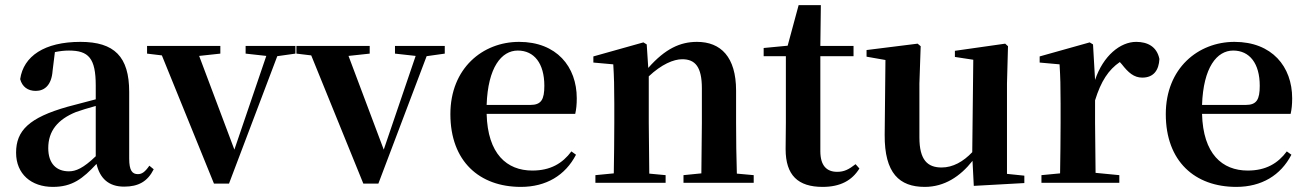

<svg xmlns="http://www.w3.org/2000/svg" viewBox="-20 -716 5118 752"><path d="M466 15C522 15 558 -5 582 -53L565 -67C547 -41 535 -34 520 -34C498 -34 486 -48 486 -95V-356C486 -494 428 -552 295 -552C154 -552 72 -496 59 -406C67 -376 89 -360 120 -360C154 -360 182 -382 186 -439L195 -512C215 -516 232 -518 250 -518C327 -518 355 -488 355 -381V-327L245 -298C93 -255 43 -204 43 -118C43 -34 103 16 187 16C263 16 304 -16 358 -74C371 -18 405 15 466 15ZM355 -104C306 -57 277 -45 250 -45C201 -45 169 -75 169 -136C169 -203 206 -248 277 -277C297 -284 325 -293 355 -301Z M942 -506 1023 -497 898 -130 760 -497 843 -506V-536H556V-506L614 -499L818 3H877L1066 -496L1137 -506V-536H942Z M1527 -506 1608 -497 1483 -130 1345 -497 1428 -506V-536H1141V-506L1199 -499L1403 3H1462L1651 -496L1722 -506V-536H1527Z M2020 16C2119 16 2194 -29 2236 -110L2218 -123C2183 -76 2136 -48 2065 -48C1965 -48 1890 -113 1886 -270H2233C2237 -288 2239 -306 2239 -331C2239 -455 2160 -552 2013 -552C1871 -552 1744 -449 1744 -269C1744 -84 1858 16 2020 16ZM1886 -305C1891 -452 1944 -518 2008 -518C2072 -518 2112 -468 2112 -380C2112 -326 2100 -305 2057 -305Z M2726 0H2932V-30L2866 -36C2864 -93 2863 -177 2863 -235V-361C2863 -493 2803 -552 2710 -552C2645 -552 2586 -526 2519 -450L2513 -542L2500 -550L2304 -495V-471L2382 -464C2385 -415 2386 -376 2386 -310V-235C2386 -180 2385 -94 2384 -37L2312 -30V0H2587V-30L2523 -36L2521 -235V-417C2571 -464 2618 -484 2652 -484C2703 -484 2729 -454 2729 -370V-235L2727 -37L2657 -30V0Z M3202 16C3271 16 3317 -9 3346 -56L3331 -73C3304 -52 3286 -43 3259 -43C3218 -43 3193 -67 3193 -124V-496H3323V-536H3193L3195 -696H3108L3065 -537L2971 -528V-496H3058V-235C3058 -195 3057 -169 3057 -132C3057 -29 3106 16 3202 16Z M3794 12 3992 1V-28L3924 -35V-389L3928 -535L3917 -545L3720 -517V-493L3792 -482L3788 -120C3753 -83 3712 -60 3668 -60C3613 -60 3581 -89 3581 -178V-389L3586 -535L3574 -545L3374 -520V-494L3448 -481L3445 -188C3444 -37 3503 16 3602 16C3679 16 3741 -25 3789 -86Z M4130 0H4364V-30L4271 -39L4269 -235V-323C4292 -398 4322 -443 4366 -473L4374 -464C4399 -432 4421 -412 4454 -412C4499 -412 4519 -442 4521 -485C4511 -534 4474 -552 4430 -552C4368 -552 4301 -498 4269 -403L4261 -542L4248 -550L4052 -495V-471L4130 -464C4133 -415 4134 -377 4134 -310V-235C4134 -180 4133 -95 4132 -37L4059 -30V0Z M4822 16C4921 16 4996 -29 5038 -110L5020 -123C4985 -76 4938 -48 4867 -48C4767 -48 4692 -113 4688 -270H5035C5039 -288 5041 -306 5041 -331C5041 -455 4962 -552 4815 -552C4673 -552 4546 -449 4546 -269C4546 -84 4660 16 4822 16ZM4688 -305C4693 -452 4746 -518 4810 -518C4874 -518 4914 -468 4914 -380C4914 -326 4902 -305 4859 -305Z"/></svg>

Font: Noto Serif CJK KR
Style: Bold
Weight: 700
Designer: Ryoko NISHIZUKA 西塚涼子 (kana & ideographs); Frank Grießhammer (Latin, Greek & Cyrillic); Wenlong ZHANG 张文龙 (bopomofo); San
Foundry: Adobe
Version: Version 2.001;hotconv 1.1.0;makeotfexe 2.6.0